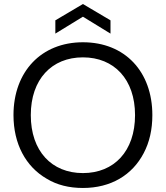

<svg xmlns="http://www.w3.org/2000/svg" viewBox="-20 -922 824 954"><path d="M392 12C531 12 637 -52 694 -161C723 -216 737 -279 737 -350C737 -566 601 -712 392 -712C185 -712 47 -566 47 -350C47 -207 108 -94 212 -34C263 -3 323 12 392 12ZM392 -62C237 -62 133 -171 133 -350C133 -528 237 -637 392 -637C547 -637 651 -528 651 -350C651 -171 547 -62 392 -62ZM392 -839 529 -755V-821L392 -902L255 -821V-755Z"/></svg>

Font: Rootstock Sans Body
Style: Regular
Weight: 400
Designer: Colophon Foundry, Jonny Pinhorn
Foundry: Colophon Foundry
Version: Version 1.200;FEAKit 1.0